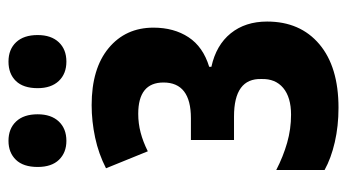

<svg xmlns="http://www.w3.org/2000/svg" viewBox="-198 -590 798 441"><g transform="rotate(-90 200.5 -369.0)"><path d="M174 10Q132 10 95 1.5Q58 -7 31 -22V-133Q62 -117 93.5 -108Q125 -99 158 -99Q198 -99 219.5 -117Q241 -135 240 -167Q242 -230 154 -230H100V-329H150Q232 -329 232 -392Q232 -450 160 -450Q138 -450 117 -444.5Q96 -439 74 -428L35 -524Q68 -541 105.5 -549Q143 -557 180 -557Q264 -557 311 -518Q358 -479 358 -415Q358 -368 336 -334.5Q314 -301 268 -287V-282Q318 -271 345 -237.5Q372 -204 372 -154Q372 -78 320 -34Q268 10 174 10ZM38 -681Q38 -714 54.5 -731Q71 -748 98 -748Q126 -748 142.5 -730.5Q159 -713 159 -681Q159 -650 142.5 -632.5Q126 -615 98 -615Q71 -615 54.5 -632Q38 -649 38 -681ZM219 -681Q219 -714 235.5 -731Q252 -748 280 -748Q308 -748 324.5 -730.5Q341 -713 341 -681Q341 -650 324.5 -632.5Q308 -615 280 -615Q252 -615 235.5 -632.5Q219 -650 219 -681Z"/></g></svg>

Font: Noto Sans ExtraCondensed
Style: Bold
Weight: 700
Width: 2
Designer: Monotype Design Team
Foundry: Monotype Imaging Inc.
Version: Version 2.013; ttfautohint (v1.8.4.7-5d5b)